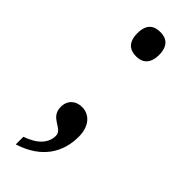

<svg xmlns="http://www.w3.org/2000/svg" viewBox="-234 -557 730 730"><g transform="rotate(45 131.0 -191.5)"><path d="M132 -406C163 -406 190 -422 190 -472C190 -522 163 -537 132 -537C99 -537 73 -522 73 -472C73 -422 99 -406 132 -406ZM45 113V154C153 120 194 46 194 -36C194 -93 163 -125 123 -125C90 -125 65 -104 65 -68C65 -9 130 -15 130 23C130 61 103 93 45 113Z"/></g></svg>

Font: Noto Serif Lao SemiCondensed
Style: Regular
Weight: 400
Width: 4
Designer: Monotype Design Team
Foundry: Monotype Imaging Inc.
Version: Version 2.003